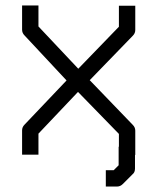

<svg xmlns="http://www.w3.org/2000/svg" viewBox="-20 -618 580 704"><path d="M266 -281 121 -128V-51H61V-140Q61 -152 70 -161L224 -323L70 -488Q61 -497 61 -509V-598H121V-521L267 -366L416 -520V-597H476V-508Q476 -496 467 -487L309 -324L467 -160Q476 -151 476 -139V-50H475V0Q475 14 466 21L430 57Q421 66 409 66H368V36V6H397L415 -12V-80H416V-127Z"/></svg>

Font: 3270 Nerd Font
Style: Regular
Weight: 400
Monospace: yes
Version: Version 3.0.1;Nerd Fonts 3.3.0